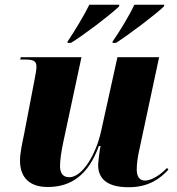

<svg xmlns="http://www.w3.org/2000/svg" viewBox="-20 -776 742 806"><path d="M453 -602 452 -596H467C523 -632 632 -714 668 -749L670 -756H544C523 -711 484 -647 453 -602ZM264 -602 263 -596H278C336 -632 440 -711 480 -749L481 -756H355C331 -708 296 -650 264 -602ZM520 10C605 10 653 -27 687 -64L681 -71C657 -45 618 -18 589 -18C566 -18 554 -34 554 -65C554 -86 558 -119 565 -148L648 -536H473L405 -228C384 -129 326 -32 271 -32C244 -32 232 -49 232 -80C232 -104 238 -144 246 -181L322 -536H67L65 -526H87C125 -526 133 -517 133 -495C133 -484 130 -466 124 -436L81 -212C74 -178 64 -135 64 -102C64 -43 92 9 181 9C279 9 351 -42 395 -163H402C399 -151 392 -96 392 -83C392 -33 421 10 520 10Z"/></svg>

Font: Noto Serif Display ExtraBold
Style: Italic
Weight: 800
Italic angle: -12°
Designer: Monotype Design Team
Foundry: Monotype Imaging Inc.
Version: Version 2.009